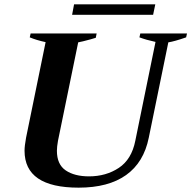

<svg xmlns="http://www.w3.org/2000/svg" viewBox="-20 -854 881 884"><path d="M321 -834H695L685 -786H312ZM93 -160Q93 -182 100 -220L190 -660Q148 -669 117 -682L121 -700H425L421 -680Q403 -674 363 -664Q357 -663 340 -659L247 -206Q242 -178 242 -160Q242 -97 282.5 -69.5Q323 -42 390 -42Q468 -42 527 -81Q586 -120 603 -206L696 -661Q654 -670 622 -682L626 -700H841L837 -682Q782 -663 755 -659L665 -220Q642 -106 560.5 -48Q479 10 342 10Q93 10 93 -160Z"/></svg>

Font: Trirong
Style: Bold Italic
Weight: 700
Italic angle: -12°
Designer: Katatrad Team
Foundry: CadsonDemak
Version: Version 1.001